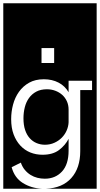

<svg xmlns="http://www.w3.org/2000/svg" viewBox="-32 -937 609 1170"><path d="M-12 -917H557V213H248Q348 209 402.5 148Q457 87 457 -16V-388H529V-445H386V-375Q364 -413 325 -433.5Q286 -454 235 -454Q183 -454 145.5 -433Q108 -412 83.5 -377.5Q59 -343 47.5 -299.5Q36 -256 36 -211Q36 -158 51 -118Q66 -78 92 -50Q118 -22 152.5 -8Q187 6 227 6Q290 6 328 -23Q366 -52 386 -91V-19Q386 65 345.5 108.5Q305 152 241 152Q218 152 196 146.5Q174 141 154.5 129Q135 117 119.5 98.5Q104 80 95 54L39 82Q56 146 107 178Q158 210 224 213H-12ZM386 -192Q385 -167 374.5 -142.5Q364 -118 345 -98.5Q326 -79 299.5 -67Q273 -55 242 -55Q215 -55 191 -65Q167 -75 149 -95Q131 -115 121 -145Q111 -175 111 -216Q111 -251 119 -283Q127 -315 144.5 -339.5Q162 -364 189 -378.5Q216 -393 254 -393Q281 -393 305 -384Q329 -375 347 -359Q365 -343 375.5 -320Q386 -297 386 -269ZM221 -553H298V-644H221Z"/></svg>

Font: Zilla Slab Regular Highlight
Style: Regular
Weight: 410
Designer: Typotheque Type Foundry
Foundry: Typotheque type foundry
Version: Version 1.0; 2017